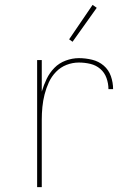

<svg xmlns="http://www.w3.org/2000/svg" viewBox="-20 -766 540 786"><path d="M132 0V-520H151V-391Q159 -418 171 -443Q183 -468 202.5 -488Q222 -508 249 -518Q276 -528 303 -528Q330 -528 357 -521.5Q384 -515 404.5 -497.5Q425 -480 434 -454Q443 -428 443 -401H424Q424 -424 416 -446.5Q408 -469 390.5 -484Q373 -499 350 -504.5Q327 -510 303 -510Q277 -510 252.5 -500.5Q228 -491 209.5 -472Q191 -453 180 -429Q169 -405 162.5 -379.5Q156 -354 153.5 -328Q151 -302 151 -276V0ZM277 -595 263 -605 359 -746 376 -734Z"/></svg>

Font: Iosevka SS18 Thin
Style: Regular
Weight: 100
Monospace: yes
Designer: Belleve Invis
Foundry: Belleve Invis
Version: Version 25.1.1; ttfautohint (v1.8.4)